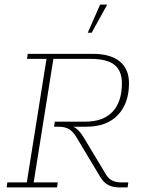

<svg xmlns="http://www.w3.org/2000/svg" viewBox="-20 -818 639 838"><path d="M9 0 12 -22H97L183 -561H98L101 -583H385Q462 -583 502.5 -550Q543 -517 543 -455Q543 -367 494.5 -316Q446 -265 357 -265H299Q301 -264 304 -263Q325 -252 346 -217L444 -54Q454 -38 470 -30Q486 -22 507 -22H540L537 0H502Q474 0 453.5 -10Q433 -20 418 -45L316 -215Q300 -243 282 -254Q264 -265 235 -265H216L219 -287H352Q430 -287 471 -330Q512 -373 512 -455Q512 -509 479.5 -535Q447 -561 376 -561H213L127 -22H232L229 0ZM363 -675 417 -798H448L380 -675Z"/></svg>

Font: Rokkitt SemiBold Thin
Style: Italic
Weight: 250
Italic angle: -9°
Version: Version 3.103